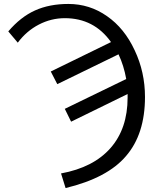

<svg xmlns="http://www.w3.org/2000/svg" viewBox="-20 -745 796 972"><path d="M714 -254Q714 -66 618 45Q524 156 312 207L289 133Q453 103 539.5 4.5Q626 -94 626 -251V-260V-269L340 -129L308 -194L619 -345Q607 -413 580 -470L270 -319L237 -383L542 -532Q456 -653 308 -653Q239 -653 176.5 -620.5Q114 -588 70 -529L22 -586Q84 -659 157 -692Q230 -725 326 -725Q434 -725 522 -663Q610 -602 662 -490Q714 -380 714 -254Z"/></svg>

Font: Libra Sans
Style: Regular
Weight: 400
Foundry: Context Ltd
Version: Version 1.002